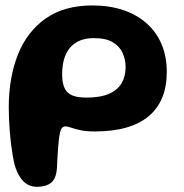

<svg xmlns="http://www.w3.org/2000/svg" viewBox="-20 -468 692 723"><path d="M119.5 235.5Q99.5 235.5 83.5 226.5Q67.5 217.5 55.8 199.5Q44 181.5 35.5 154.5Q31 135.5 27.5 114.8Q24 94 21.2 71.8Q18.5 49.5 16.8 26.5Q15 3.5 14 -19Q13 -41.5 13 -63.5Q13 -175 47.2 -261.8Q81.5 -348.5 151.5 -398Q221.5 -447.5 328 -447.5Q392 -447.5 443.5 -430.2Q495 -413 532 -380.2Q569 -347.5 588.5 -301.2Q608 -255 608 -197.5Q608 -142.5 591 -100.8Q574 -59 540 -30.5Q506 -2 455.2 12.5Q404.5 27 337 27Q304 27 282.5 22.2Q261 17.5 248 12.8Q235 8 227.5 8Q218 8 212.8 14.5Q207.5 21 205 37Q202.5 47.5 201 64Q199.5 80.5 198 99.5Q196.5 118.5 195.8 135.8Q195 153 194.5 164Q191.5 205.5 172 220.5Q152.5 235.5 119.5 235.5ZM305.5 -100.5Q358.5 -100.5 391 -115Q423.5 -129.5 438.2 -155.2Q453 -181 453 -215.5Q453 -243.5 441.8 -268.5Q430.5 -293.5 404.5 -309Q378.5 -324.5 333 -324.5Q303 -324.5 280.5 -315Q258 -305.5 243.2 -287.8Q228.5 -270 221.2 -245Q214 -220 214 -188.5Q214 -156.5 222.8 -137Q231.5 -117.5 251.5 -109Q271.5 -100.5 305.5 -100.5Z"/></svg>

Font: Gluten SemiBold
Style: Regular
Weight: 600
Designer: Tyler Finck
Foundry: Etcetera Type Company
Version: Version 1.300